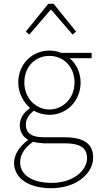

<svg xmlns="http://www.w3.org/2000/svg" viewBox="-20 -756 520 1010"><path d="M250 234C384 234 470 154 470 74C470 0 422 -34 316 -34H210C136 -34 116 -64 116 -100C116 -134 136 -156 158 -174C180 -160 212 -152 240 -152C332 -152 404 -226 404 -322C404 -376 380 -422 346 -450H462V-478H302C288 -484 266 -490 240 -490C148 -490 76 -418 76 -322C76 -264 106 -216 136 -190V-186C116 -172 84 -142 84 -98C84 -62 102 -36 126 -22V-18C82 14 54 58 54 100C54 180 128 234 250 234ZM240 -180C170 -180 108 -238 108 -322C108 -408 168 -462 240 -462C312 -462 372 -407 372 -322C372 -238 310 -180 240 -180ZM252 206C146 206 86 162 86 98C86 62 106 22 154 -10C180 -4 206 -2 212 -2H322C398 -2 438 20 438 76C438 140 366 206 252 206ZM134 -574 246 -704H250L362 -574L380 -590L262 -736H234L116 -590Z"/></svg>

Font: Source Sans Pro ExtraLight
Style: Regular
Weight: 200
Designer: Paul D. Hunt
Foundry: Adobe Systems Incorporated
Version: Version 3.006;hotconv 1.0.111;makeotfexe 2.5.65597